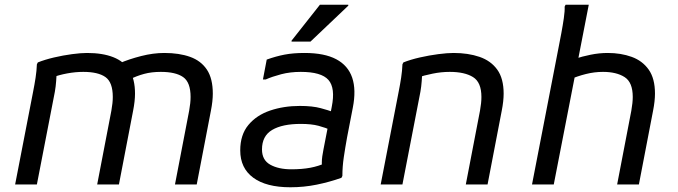

<svg xmlns="http://www.w3.org/2000/svg" viewBox="-20 -780 2866 812"><path d="M44 0 120 -392Q126 -422 130.5 -451.5Q135 -481 136 -508L140 -516Q170 -528 208.5 -537Q247 -546 284.5 -551Q322 -556 348 -556Q414 -556 459.5 -538Q505 -520 528 -482Q551 -444 551 -384Q551 -369 549 -350.5Q547 -332 543 -312L483 0H391L451 -312Q454 -329 455.5 -343Q457 -357 457 -370Q457 -432 426 -454Q395 -476 332 -476Q299 -476 264 -469.5Q229 -463 200 -452L220 -476Q219 -459 217.5 -437Q216 -415 212 -392L136 0ZM720 0 780 -312Q783 -329 784.5 -343Q786 -357 786 -370Q786 -432 754.5 -454Q723 -476 660 -476Q621 -476 589.5 -467.5Q558 -459 528 -444L484 -512Q526 -530 577 -543Q628 -556 675 -556Q738 -556 784 -539.5Q830 -523 855 -485.5Q880 -448 880 -384Q880 -369 878 -350.5Q876 -332 872 -312L812 0Z M1208 12Q1106 12 1051 -28.5Q996 -69 996 -144Q996 -210 1030.5 -251.5Q1065 -293 1122.5 -312.5Q1180 -332 1248 -332Q1302 -332 1336.5 -322.5Q1371 -313 1384 -308V-228Q1357 -240 1327 -248Q1297 -256 1252 -256Q1174 -256 1131 -230.5Q1088 -205 1088 -148Q1088 -103 1123 -83.5Q1158 -64 1212 -64Q1257 -64 1292 -70.5Q1327 -77 1360 -92L1342 -62Q1341 -77 1341 -91Q1341 -105 1343 -119Q1345 -133 1348 -148L1383 -328Q1399 -408 1369 -442Q1339 -476 1252 -476Q1207 -476 1169 -466Q1131 -456 1104 -444H1092L1108 -528Q1147 -542 1183.5 -549Q1220 -556 1268 -556Q1352 -556 1402 -529.5Q1452 -503 1469.5 -451.5Q1487 -400 1472 -324L1448 -200Q1440 -156 1434 -115.5Q1428 -75 1428 -36L1424 -28Q1373 -10 1319 1Q1265 12 1208 12ZM1213 -604V-608L1333 -760H1453V-756L1293 -604Z M1590 0 1666 -392Q1672 -422 1676.5 -451.5Q1681 -481 1682 -508L1686 -516Q1716 -528 1755.5 -537Q1795 -546 1833.5 -551Q1872 -556 1898 -556Q1960 -556 2008 -539.5Q2056 -523 2083 -485.5Q2110 -448 2110 -384Q2110 -369 2108 -350.5Q2106 -332 2102 -312L2042 0H1950L2010 -312Q2013 -329 2014.5 -343Q2016 -357 2016 -370Q2016 -432 1980.5 -454Q1945 -476 1882 -476Q1846 -476 1809.5 -468.5Q1773 -461 1746 -452L1766 -476Q1765 -459 1763.5 -437Q1762 -415 1758 -392L1682 0Z M2322 0H2230L2344 -588Q2348 -608 2354 -640Q2360 -672 2364.5 -703Q2369 -734 2368 -752L2372 -760H2470ZM2414 -532Q2441 -541 2477.5 -548.5Q2514 -556 2550 -556Q2606 -556 2651.5 -539.5Q2697 -523 2723.5 -485.5Q2750 -448 2750 -384Q2750 -369 2748 -350.5Q2746 -332 2742 -312L2682 0H2590L2650 -312Q2653 -329 2654.5 -343.5Q2656 -358 2656 -370Q2656 -432 2621.5 -454Q2587 -476 2530 -476Q2494 -476 2458 -467Q2422 -458 2390 -444Z"/></svg>

Font: Kufam
Style: Italic
Weight: 400
Italic angle: -11°
Designer: Artur Schmal
Foundry: Original Type
Version: Version 1.301; ttfautohint (v1.8.3)